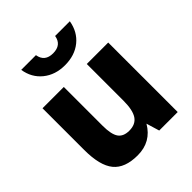

<svg xmlns="http://www.w3.org/2000/svg" viewBox="-200 -833 969 969"><g transform="rotate(-45 285.0 -348.5)"><path d="M458 -709Q447 -644 400.5 -606.5Q354 -569 284 -569Q215 -569 168 -607Q121 -645 111 -709H216Q225 -654 284 -654Q344 -654 353 -709ZM366 -70Q318 12 222 12Q131 12 90.5 -37.5Q50 -87 50 -198V-496H202V-219Q202 -158 220 -132Q238 -106 280 -106Q325 -106 345.5 -136.5Q366 -167 366 -235V-496H519V0H387Z"/></g></svg>

Font: Atkinson Hyperlegible Pro
Style: Bold
Weight: 700
Designer: Elliott Scott, Megan Eiswerth, Linus Boman, Theodore Petrosky, Jacob Perez
Foundry: Braille Institute
Version: Version 1.5.1